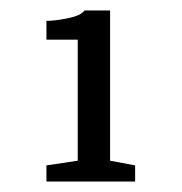

<svg xmlns="http://www.w3.org/2000/svg" viewBox="-20 -740 349 368"><path d="M129 -432V-664H69V-700Q85 -700 110 -705Q135 -710 142 -720H191V-432L239 -423V-392H69V-423Z"/></svg>

Font: Domine Medium
Style: Regular
Weight: 500
Designer: Pablo Impallari, Rodrigo Fuenzalida, Brenda Gallo
Foundry: Pablo Impallari, Rodrigo Fuenzalida, Brenda Gallo
Version: Version 2.000